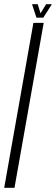

<svg xmlns="http://www.w3.org/2000/svg" viewBox="-50 -894 267 914"><path d="M-30 0H19L158 -785H109ZM123.5 -810H156L197 -874H169.5L143 -830.5L129.5 -874H102.5Z"/></svg>

Font: Anybody UltraCondensed Light
Style: Italic
Weight: 300
Width: 1
Italic angle: -10°
Version: Version 1.113;gftools[0.9.25]